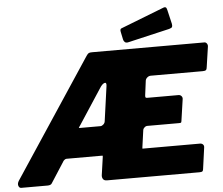

<svg xmlns="http://www.w3.org/2000/svg" viewBox="-75 -1034 1281 1105"><g transform="rotate(-5 565.0 -482.0)"><path d="M1050 -164Q1061 -164 1067.5 -157Q1074 -150 1072 -139L1055 -16Q1054 -7 1050 -3.5Q1046 0 1033 0H498Q483 0 476.5 -9Q470 -18 471 -31L486 -136Q487 -143 486.5 -143.5Q486 -144 478 -144H277Q271 -144 264.5 -138.5Q258 -133 256 -128L180 -10Q174 0 155 0H3Q-8 0 -12.5 -13Q-17 -26 -7 -42L444 -724Q452 -736 458 -739Q464 -742 477 -742H1126Q1135 -742 1140.5 -733.5Q1146 -725 1144 -715L1127 -599Q1126 -587 1121 -582.5Q1116 -578 1102 -578H802Q791 -578 782 -570.5Q773 -563 771 -553L760 -468Q759 -458 761.5 -455.5Q764 -453 771 -453H951Q962 -453 968.5 -445Q975 -437 973 -427L955 -303Q954 -296 952 -294Q950 -292 940 -292H755Q748 -292 740.5 -285Q733 -278 732 -272L718 -172Q717 -164 717.5 -164Q718 -164 725 -164H1050ZM488 -314Q497 -314 505.5 -322Q514 -330 515 -340L543 -541Q546 -564 532.5 -559.5Q519 -555 505 -532L373 -330Q366 -320 364 -317Q362 -314 371 -314H488ZM930 -946 949 -865Q951 -854 948.5 -847.5Q946 -841 931 -837L690 -781Q677 -778 670 -784Q663 -790 661 -800L652 -843Q648 -860 657 -864L909 -962Q916 -965 921.5 -962.5Q927 -960 930 -946Z"/></g></svg>

Font: Libre Franklin Black
Style: Italic
Weight: 900
Italic angle: -8°
Designer: Pablo Impallari, Rodrigo Fuenzalida, Nhung Nguyen
Foundry: Impallari Type
Version: Version 3.000